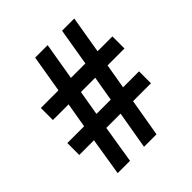

<svg xmlns="http://www.w3.org/2000/svg" viewBox="-194 -846 979 979"><g transform="rotate(-45 295.0 -357.0)"><path d="M447 -425 424 -290H539V-204H410L375 0H285L320 -204H217L184 0H95L128 -204H22V-290H143L166 -425H53V-512H180L214 -714H304L270 -512H374L408 -714H496L462 -512H569V-425ZM232 -290H335L358 -425H255Z"/></g></svg>

Font: Noto Sans SemiCondensed SemiBold
Style: Regular
Weight: 600
Width: 4
Designer: Monotype Design Team
Foundry: Monotype Imaging Inc.
Version: Version 2.013; ttfautohint (v1.8.4.7-5d5b)